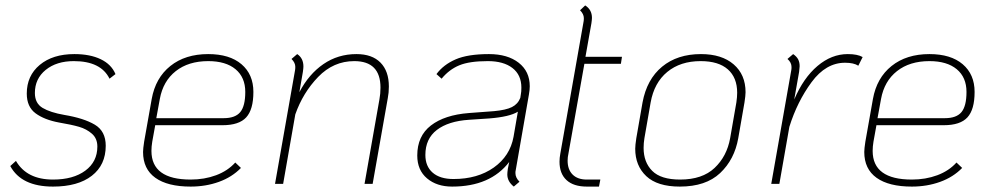

<svg xmlns="http://www.w3.org/2000/svg" viewBox="-20 -680 3660 710"><path d="M18 -66 39 -85Q79 -16 176 -16Q251 -16 295.5 -49Q340 -82 340 -138Q340 -168 320 -185.5Q300 -203 272.5 -211Q245 -219 198 -227Q144 -237 111.5 -261Q79 -285 79 -334Q79 -400 127 -440Q175 -480 255 -480Q313 -480 352.5 -461Q392 -442 407 -406L385 -389Q353 -454 253 -454Q189 -454 149 -421.5Q109 -389 109 -336Q109 -298 137.5 -281Q166 -264 218 -255Q290 -243 330.5 -219Q371 -195 371 -141Q371 -70 319.5 -30Q268 10 176 10Q59 10 18 -66Z M543 -156Q540 -138 540 -122Q540 -16 685 -16Q736 -16 779 -32Q822 -48 850 -79L871 -59Q838 -25 789.5 -7.5Q741 10 685 10Q600 10 554.5 -22.5Q509 -55 509 -118Q509 -130 513 -156L541 -314Q555 -392 610 -436Q665 -480 750 -480Q829 -480 873 -442.5Q917 -405 917 -340Q917 -275 890.5 -246Q864 -217 803 -217H554ZM571 -314 558 -243H807Q850 -243 868.5 -265.5Q887 -288 887 -340Q887 -394 851 -424Q815 -454 750 -454Q677 -454 630 -417Q583 -380 571 -314Z M1418 -360Q1418 -337 1414 -317L1358 0H1328L1383 -312Q1387 -333 1387 -356Q1387 -454 1290 -454Q1213 -454 1156.5 -395.5Q1100 -337 1072 -257L1027 0H997L1071 -420Q1072 -425 1072 -433Q1072 -448 1058 -462L1079 -480Q1102 -465 1102 -434Q1102 -428 1100 -414L1087 -339Q1122 -406 1176 -443Q1230 -480 1298 -480Q1356 -480 1387 -448.5Q1418 -417 1418 -360Z M1887 -50Q1886 -47 1886 -40Q1886 -23 1901 -8L1880 10Q1856 -9 1856 -35Q1856 -42 1858 -56L1863 -81Q1793 10 1652 10Q1595 10 1559 -20.5Q1523 -51 1523 -105Q1523 -177 1573.5 -216Q1624 -255 1714 -262L1807 -269Q1851 -273 1873 -284Q1895 -295 1904 -318L1906 -331Q1908 -340 1908 -356Q1908 -403 1875 -428.5Q1842 -454 1784 -454Q1716 -454 1678.5 -438.5Q1641 -423 1613 -389L1594 -406Q1620 -441 1665 -460.5Q1710 -480 1788 -480Q1857 -480 1898 -448Q1939 -416 1939 -361Q1939 -348 1936 -331ZM1895 -267Q1865 -248 1789 -242L1714 -237Q1638 -232 1595.5 -199.5Q1553 -167 1553 -107Q1553 -65 1580 -41.5Q1607 -18 1657 -18Q1746 -18 1806 -60.5Q1866 -103 1879 -174Z M2082 -112Q2079 -99 2079 -86Q2079 -53 2097.5 -34.5Q2116 -16 2150 -16H2200L2195 10H2150Q2101 10 2075 -14Q2049 -38 2049 -82Q2049 -96 2052 -112L2138 -600Q2139 -605 2139 -613Q2139 -628 2125 -642L2144 -660Q2169 -644 2169 -614Q2169 -608 2167 -594L2145 -470H2280L2276 -444H2141Z M2329 -130Q2329 -143 2333 -169L2356 -301Q2372 -387 2428.5 -433.5Q2485 -480 2572 -480Q2649 -480 2693 -442Q2737 -404 2737 -339Q2737 -327 2733 -301L2710 -169Q2696 -90 2643 -40Q2590 10 2494 10Q2411 10 2370 -28.5Q2329 -67 2329 -130ZM2680 -169 2703 -301Q2706 -321 2706 -337Q2706 -393 2671.5 -423.5Q2637 -454 2571 -454Q2496 -454 2447.5 -414Q2399 -374 2386 -301L2363 -169Q2360 -151 2360 -133Q2360 -80 2392 -48Q2424 -16 2495 -16Q2577 -16 2622.5 -59Q2668 -102 2680 -169Z M3170 -469 3154 -437Q3137 -448 3105 -448Q3034 -448 2981 -376Q2928 -304 2899 -211L2862 0H2832L2906 -420Q2907 -424 2907 -432Q2907 -449 2892 -462L2913 -480Q2926 -471 2931.5 -460.5Q2937 -450 2937 -435Q2937 -430 2935 -414L2917 -312Q2951 -392 3003 -436Q3055 -480 3115 -480Q3151 -480 3170 -469Z M3210 -156Q3207 -138 3207 -122Q3207 -16 3352 -16Q3403 -16 3446 -32Q3489 -48 3517 -79L3538 -59Q3505 -25 3456.5 -7.5Q3408 10 3352 10Q3267 10 3221.5 -22.5Q3176 -55 3176 -118Q3176 -130 3180 -156L3208 -314Q3222 -392 3277 -436Q3332 -480 3417 -480Q3496 -480 3540 -442.5Q3584 -405 3584 -340Q3584 -275 3557.5 -246Q3531 -217 3470 -217H3221ZM3238 -314 3225 -243H3474Q3517 -243 3535.5 -265.5Q3554 -288 3554 -340Q3554 -394 3518 -424Q3482 -454 3417 -454Q3344 -454 3297 -417Q3250 -380 3238 -314Z"/></svg>

Font: KoHo ExtraLight
Style: Italic
Weight: 275
Italic angle: -10°
Version: Version 1.000; ttfautohint (v1.6)